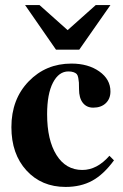

<svg xmlns="http://www.w3.org/2000/svg" viewBox="-20 -724 484 758"><path d="M416 -704 293 -528H201L79 -704H136L247 -605L358 -704ZM412 -109 430 -91Q389 -35 344 -10.5Q299 14 239 14Q144 14 84.5 -51Q25 -116 25 -222Q25 -332 93 -402.5Q161 -473 262 -473Q328 -473 372 -442Q416 -411 416 -363Q416 -334 397.5 -316.5Q379 -299 348 -299Q322 -299 307 -318Q292 -337 292 -372Q292 -390 291.5 -398Q291 -406 289 -416.5Q287 -427 283 -431.5Q279 -436 270.5 -439Q262 -442 250 -442Q212 -442 189 -397.5Q166 -353 166 -273Q166 -171 203 -112Q240 -53 305 -53Q363 -53 412 -109Z"/></svg>

Font: STIX
Style: Bold
Weight: 700
Designer: MicroPress Inc., with final additions and corrections provided by Coen Hoffman, Elsevier (retired)
Version: Version 1.1.1